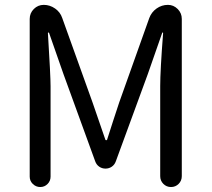

<svg xmlns="http://www.w3.org/2000/svg" viewBox="-20 -753 852 773"><path d="M99.6 -42V-676.8Q99.6 -700.2 116.2 -716.8Q132.8 -733.4 156.2 -733.4Q180.7 -733.4 201.7 -718.8Q222.7 -704.1 230.5 -680.7L352.5 -340.8Q386.7 -240.2 404.3 -190.4Q405.3 -188.5 407.7 -188.5Q410.2 -188.5 411.1 -190.4Q418.9 -214.8 435.1 -265.1Q451.2 -315.4 460 -340.8L581.1 -680.7Q589.8 -704.1 610.4 -718.8Q630.9 -733.4 656.2 -733.4Q678.7 -733.4 695.3 -716.8Q711.9 -700.2 711.9 -676.8V-43.9Q711.9 -25.4 699.2 -12.7Q686.5 0 668.5 0Q650.4 0 637.7 -12.7Q625 -25.4 625 -43.9V-406.2Q625 -468.8 636.7 -620.1Q636.7 -622.1 634.8 -622.1Q632.8 -622.1 632.8 -620.1L575.2 -455.1L446.3 -103.5Q441.4 -89.8 430.2 -82Q418.9 -74.2 404.8 -74.2Q390.6 -74.2 379.4 -82Q368.2 -89.8 363.3 -103.5L235.4 -455.1L177.7 -620.1Q176.8 -622.1 174.8 -622.1Q172.9 -622.1 172.9 -620.1Q183.6 -447.3 183.6 -406.2V-42Q183.6 -24.4 171.4 -12.2Q159.2 0 142.1 0Q125 0 112.3 -12.2Q99.6 -24.4 99.6 -42Z"/></svg>

Font: irohamaru Regular
Style: Regular
Weight: 400
Designer: [Source Han Sans]
Ryoko NISHIZUKA  (kana & ideographs); Paul D. Hunt (Latin, Greek & Cyrillic); Wenlong ZHANG  (bopomofo
Version: Version 1.00